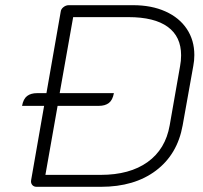

<svg xmlns="http://www.w3.org/2000/svg" viewBox="-20 -720 783 740"><path d="M729 -508Q729 -486 725 -466L684 -237Q664 -125 581 -62.5Q498 0 369 0H121Q110 0 104 -7.5Q98 -15 100 -26L150 -312H65Q70 -339 84.5 -350Q99 -361 123 -361H159L214 -675Q215 -685 224.5 -692.5Q234 -700 245 -700H493Q564 -700 617.5 -676Q671 -652 700 -608.5Q729 -565 729 -508ZM678 -507Q678 -579 626.5 -616.5Q575 -654 475 -654H262L210 -361H419Q414 -334 399.5 -323Q385 -312 361 -312H202L155 -46H368Q480 -46 549 -95.5Q618 -145 634 -237L674 -465Q678 -485 678 -507Z"/></svg>

Font: K2D Thin
Style: Italic
Weight: 100
Italic angle: -10°
Designer: Katatrad Aksorn Co.,Ltd.
Foundry: Cadson Demak Co.,Ltd.
Version: Version 1.000; ttfautohint (v1.6)